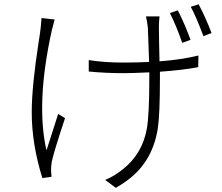

<svg xmlns="http://www.w3.org/2000/svg" viewBox="-20 -820 1040 901"><path d="M874 -632.8 835 -619.1Q808.6 -696.3 777.3 -758.8L814.5 -771.5Q851.6 -697.3 874 -632.8ZM174.8 -735.4 236.3 -728.5Q229.5 -703.1 222.7 -675.8Q147.5 -334 198.2 -114.3Q208 -146.5 252.9 -285.2L285.2 -265.6Q234.4 -113.3 222.7 -60.5Q218.8 -32.2 219.7 -17.6Q219.7 -13.7 220.7 -3.9Q221.7 5.9 221.7 9.8L178.7 15.6Q128.9 -144.5 128.9 -293Q128.9 -414.1 162.1 -627.9Q168 -663.1 169.9 -681.6Q170.9 -690.4 171.9 -699.7Q172.9 -709 173.8 -722.7ZM665 -743.2H728.5Q725.6 -715.8 725.6 -691.4Q725.6 -679.7 726.6 -621.1Q728.5 -561.5 728.5 -532.2Q833 -540 911.1 -559.6L910.2 -504.9Q838.9 -491.2 730.5 -483.4V-457Q730.5 -282.2 720.7 -218.8Q698.2 -72.3 594.7 12.7Q562.5 39.1 523.4 61.5L473.6 24.4Q516.6 6.8 558.6 -27.3Q647.5 -98.6 668.9 -214.8Q680.7 -279.3 680.7 -457V-480.5Q600.6 -476.6 560.5 -476.6Q476.6 -476.6 396.5 -484.4V-538.1Q466.8 -526.4 561.5 -526.4Q620.1 -526.4 679.7 -529.3Q676.8 -619.1 673.8 -690.4Q671.9 -710.9 665 -743.2ZM875 -788.1 912.1 -799.8Q945.3 -737.3 972.7 -665L934.6 -650.4Q897.5 -749 875 -788.1Z"/></svg>

Font: Taipei Sans TC Beta Light
Style: Regular
Weight: 300
Designer: JT Foundry
Foundry: JT Foundry
Version: Version 1.000